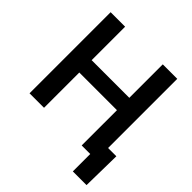

<svg xmlns="http://www.w3.org/2000/svg" viewBox="-230 -895 1218 1218"><g transform="rotate(45 379.0 -286.0)"><path d="M68.8 0V-727.5H198.7V-427.2H536.6V-727.5H666.5V0H536.6V-316.4H198.7V0ZM613.3 156.2V0H573.2V-106.9H740.7L736.3 156.2Z"/></g></svg>

Font: Inter 20pt SemiBold
Style: Regular
Weight: 600
Version: Version 4.001;git-66647c0bb